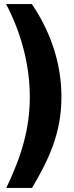

<svg xmlns="http://www.w3.org/2000/svg" viewBox="-20 -762 364 947"><path d="M137 -742H10C81 -607 127 -448 127 -284C127 -128 86 9 11 165H138C224 20 283 -109 283 -285C283 -456 225 -613 137 -742Z"/></svg>

Font: Bisquit Text
Style: Bold
Weight: 800
Version: Version 1.004;Glyphs 3.2.3 (3260)